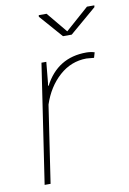

<svg xmlns="http://www.w3.org/2000/svg" viewBox="-84 -787 563 839"><g transform="rotate(-10 197.5 -367.5)"><path d="M324.2 -538.1Q343.3 -538.1 360.8 -532.7L354 -509.3L320.3 -512.2Q252 -511.7 199.7 -464.8Q147.5 -418 122.6 -342.8L71.3 0H44.9L124 -528.3H145.5L136.7 -436.5L134.8 -424.8L137.2 -423.3Q196.8 -538.1 324.2 -538.1ZM258.8 -643.6 362.3 -734.9H395L394 -727.1L275.4 -626H236.8L147.5 -728L148.4 -734.9H183.1Z"/></g></svg>

Font: Roboto-ThinItalic
Style: Italic
Weight: 250
Italic angle: -12°
Designer: Google
Version: Version 1.100141; 2013; ttfautohint (v0.94.14-c901) -l 8 -r 